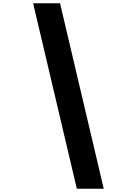

<svg xmlns="http://www.w3.org/2000/svg" viewBox="-20 -970 842 1177"><path d="M616 187H451L183 -950H348Z"/></svg>

Font: SVN-Poppins
Style: Bold
Weight: 700
Designer: Ninad Kale (Devanagari), Jonny Pinhorn (Latin)
Foundry: Indian Type Foundry
Version: Version 3.200;PS 1.000;hotconv 16.6.54;makeotf.lib2.5.65590